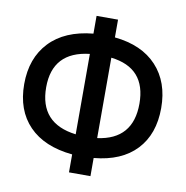

<svg xmlns="http://www.w3.org/2000/svg" viewBox="-87 -847 938 969"><g transform="rotate(10 382.0 -363.0)"><path d="M330 38V-54Q185 -68 107.5 -148Q30 -228 30 -362Q30 -495 107.5 -577Q185 -659 330 -673V-764H440V-673Q580 -659 656 -577Q732 -495 732 -362Q732 -228 656.5 -148Q581 -68 440 -55V38ZM440 -569V-157Q620 -181 620 -365Q620 -548 440 -569ZM330 -157V-569Q142 -548 142 -365Q142 -180 330 -157Z"/></g></svg>

Font: Raleway
Style: Regular
Weight: 600
Designer: Matt McInerney, Pablo Impallari, Rodrigo Fuenzalida
Foundry: Matt McInerney, Pablo Impallari, Rodrigo Fuenzalida
Version: Version 1.000;PS 001.001;hotconv 1.0.56; ttfautohint (v1.5)